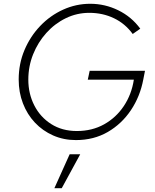

<svg xmlns="http://www.w3.org/2000/svg" viewBox="-20 -731 819 1017"><path d="M382 11Q317 11 261.5 -13.5Q206 -38 165 -81.5Q124 -125 101.5 -183.5Q79 -242 79 -310Q79 -393 109.5 -465.5Q140 -538 193 -593.5Q246 -649 314.5 -680Q383 -711 458 -711Q536 -711 606.5 -676.5Q677 -642 723 -579L683 -551Q643 -606 583.5 -634.5Q524 -663 453 -663Q387 -663 328.5 -634.5Q270 -606 225.5 -556.5Q181 -507 155.5 -443.5Q130 -380 130 -309Q130 -235 161.5 -173Q193 -111 251 -74Q309 -37 387 -37Q468 -37 531.5 -72.5Q595 -108 636 -169.5Q677 -231 689 -309H445L455 -356H748L739 -310Q722 -220 673.5 -147.5Q625 -75 551 -32Q477 11 382 11ZM268 266 349 86H405L307 266Z"/></svg>

Font: Red Hat Text VF
Style: Italic
Weight: 300
Italic angle: -12°
Designer: Pentagram, MCKL
Foundry: Pentagram, MCKL
Version: Version 1.023